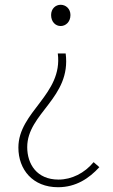

<svg xmlns="http://www.w3.org/2000/svg" viewBox="-20 -560 475 804"><path d="M223 224C298 224 353 187 396 140L372 119C334 165 280 192 225 192C134 192 94 127 94 56C94 -86 279 -150 255 -336H222C244 -164 57 -93 57 58C57 150 117 224 223 224ZM234 -451C255 -451 275 -468 275 -497C275 -524 255 -540 234 -540C213 -540 194 -524 194 -497C194 -468 213 -451 234 -451Z"/></svg>

Font: Source Han Sans JP ExtraLight
Style: Regular
Weight: 250
Designer: Ryoko NISHIZUKA 西塚涼子 (kana, bopomofo & ideographs); Paul D. Hunt (Latin, Greek & Cyrillic); Sandoll Communications 산돌커뮤니
Foundry: Adobe
Version: Version 2.001;hotconv 1.0.107;makeotfexe 2.5.65593